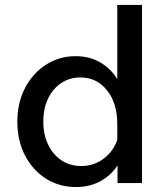

<svg xmlns="http://www.w3.org/2000/svg" viewBox="-20 -740 673 776"><path d="M455 0V-72Q430 -32 386.5 -8Q343 16 287 16Q220 16 166.5 -17.5Q113 -51 81.5 -111Q50 -171 50 -248Q50 -325 81.5 -385Q113 -445 166.5 -479Q220 -513 286 -513Q342 -513 385.5 -487.5Q429 -462 454 -420V-720H554V0ZM155 -248Q155 -196 174.5 -155.5Q194 -115 228.5 -92Q263 -69 308 -69Q359 -69 398.5 -98.5Q438 -128 454 -175V-239Q454 -323 412.5 -375Q371 -427 305 -427Q261 -427 227 -404Q193 -381 174 -341Q155 -301 155 -248Z"/></svg>

Font: Wix Madefor Text Medium
Style: Regular
Weight: 500
Designer: Dalton Maag Ltd
Foundry: Dalton Maag Ltd
Version: Version 3.100